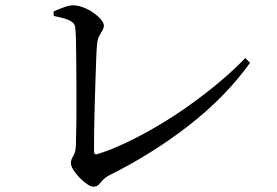

<svg xmlns="http://www.w3.org/2000/svg" viewBox="-20 -706 1040 721"><path d="M331 -5Q321 -5 306.5 -15Q292 -25 278 -39.5Q264 -54 255 -69Q246 -84 246 -93Q246 -106 255 -120Q264 -134 265 -159Q265 -176 266 -210Q267 -244 267 -287Q267 -330 267 -376Q267 -422 266.5 -465.5Q266 -509 265.5 -543.5Q265 -578 263 -597Q263 -608 257.5 -616.5Q252 -625 235 -632Q218 -639 182 -646L181 -663Q199 -671 219.5 -678.5Q240 -686 255 -686Q272 -686 292 -678.5Q312 -671 330 -658.5Q348 -646 359 -633Q370 -620 370 -610Q370 -601 364.5 -591.5Q359 -582 353 -571.5Q347 -561 345 -544Q343 -528 341.5 -491Q340 -454 338.5 -405Q337 -356 335.5 -305Q334 -254 333.5 -210Q333 -166 333 -138Q333 -124 345 -127Q397 -143 455.5 -171Q514 -199 575 -235Q636 -271 694.5 -313Q753 -355 806 -399.5Q859 -444 901 -488L919 -470Q826 -341 688 -234Q550 -127 389 -47Q373 -38 365 -28.5Q357 -19 350 -12Q343 -5 331 -5Z"/></svg>

Font: Noto Serif JP ExtraLight Medium
Style: Regular
Weight: 500
Version: Version 2.003-H1;hotconv 1.1.1;makeotfexe 2.6.0